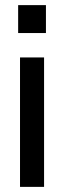

<svg xmlns="http://www.w3.org/2000/svg" viewBox="-20 -729 249 749"><path d="M58.1 0V-504.9H151.9V0ZM50.8 -600.1V-709H159.2V-600.1Z"/></svg>

Font: LT Superior Med
Style: Regular
Weight: 500
Designer: Daniel Lyons
Foundry: LyonsType
Version: Version 1.000